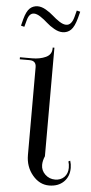

<svg xmlns="http://www.w3.org/2000/svg" viewBox="-56 -832 413 876"><g transform="rotate(5 150.0 -394.0)"><path d="M268.1 -761.2Q257.3 -721.2 241.7 -706.1Q226.1 -690.9 203.1 -690.9Q185.1 -690.9 164.8 -702.4Q144.5 -713.9 129.6 -727.5Q114.7 -741.2 97.4 -752.7Q80.1 -764.2 66.9 -764.2Q44.9 -764.2 36.1 -731L27.8 -700.2L12.2 -704.1L20 -734.9Q29.8 -771 44.7 -784.9Q59.6 -798.8 81.1 -798.8Q98.6 -798.8 118.4 -787.4Q138.2 -775.9 153.1 -762.5Q168 -749 185.5 -737.5Q203.1 -726.1 216.8 -726.1Q241.7 -726.1 252 -765.1L259.8 -794.9L275.9 -791ZM95.2 -119.1V-521Q95.2 -550.8 64.9 -550.8H20V-560.1H75.2Q111.8 -560.1 138.4 -572.5Q165 -585 165 -612.8V-617.2H172.9V-532.2V-120.1Q163.6 -98.6 163.6 -79.6Q163.6 -54.2 182.6 -36.1Q201.7 -18.1 228 -18.1Q253.9 -18.1 270 -34.4Q286.1 -50.8 286.1 -77.1Q286.1 -92.8 281.7 -106L289.6 -109.9Q294.9 -93.8 294.9 -77.1Q294.9 -37.6 269.8 -13.2Q244.6 11.2 203.1 11.2Q159.2 11.2 127.2 -27.1Q95.2 -65.4 95.2 -119.1Z"/></g></svg>

Font: FoglihtenNo07calt
Style: Regular
Weight: 500
Designer: gluk (gluksza@wp.pl)
Foundry: gluk (gluksza@wp.pl)
Version: Version 0.844